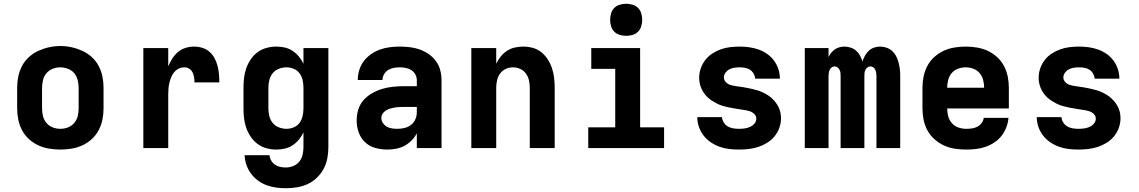

<svg xmlns="http://www.w3.org/2000/svg" viewBox="-20 -785 6040 1018"><path d="M300 8Q270 8 240 3Q210 -2 183 -14.5Q156 -27 133.5 -47.5Q111 -68 97 -94.5Q83 -121 77 -150.5Q71 -180 71 -210V-320Q71 -350 77 -379.5Q83 -409 97 -435.5Q111 -462 133.5 -482.5Q156 -503 183.5 -515.5Q211 -528 240.5 -534.5Q270 -541 300 -541Q330 -541 359.5 -534.5Q389 -528 416.5 -515.5Q444 -503 466.5 -482.5Q489 -462 503 -435.5Q517 -409 523 -379.5Q529 -350 529 -320V-210Q529 -180 523 -150.5Q517 -121 503 -94.5Q489 -68 466.5 -47.5Q444 -27 417 -14.5Q390 -2 360 3Q330 8 300 8ZM300 -102Q321 -102 340.5 -109.5Q360 -117 373.5 -133Q387 -149 392 -169Q397 -189 397 -210V-320Q397 -341 391.5 -361.5Q386 -382 373 -397.5Q360 -413 339.5 -420.5Q319 -428 299 -428Q278 -428 258.5 -420Q239 -412 226 -396.5Q213 -381 208 -360.5Q203 -340 203 -320V-210Q203 -189 208 -169Q213 -149 226.5 -133Q240 -117 259.5 -109.5Q279 -102 300 -102Z M740 0V-530H872V-433Q881 -455 893.5 -474.5Q906 -494 923.5 -509Q941 -524 963.5 -531Q986 -538 1009 -538Q1031 -538 1052.5 -531.5Q1074 -525 1090.5 -510.5Q1107 -496 1117.5 -476.5Q1128 -457 1133.5 -435.5Q1139 -414 1141 -392Q1143 -370 1143 -348H1011Q1011 -362 1009 -375.5Q1007 -389 1001 -401Q995 -413 983.5 -420.5Q972 -428 958 -428Q942 -428 927.5 -421Q913 -414 903 -401.5Q893 -389 887 -374Q881 -359 877.5 -343.5Q874 -328 873 -312.5Q872 -297 872 -281V0Z M1496 213Q1470 213 1444 209.5Q1418 206 1393.5 197Q1369 188 1347.5 172Q1326 156 1310.5 135Q1295 114 1286.5 89Q1278 64 1277 38H1409Q1410 53 1418 66.5Q1426 80 1438.5 88.5Q1451 97 1466 100Q1481 103 1496 103Q1516 103 1535.5 95Q1555 87 1567.5 71Q1580 55 1584.5 35Q1589 15 1589 -5V-83Q1579 -62 1564.5 -44.5Q1550 -27 1531 -14.5Q1512 -2 1490 3Q1468 8 1445 8Q1419 8 1393 1Q1367 -6 1346 -21.5Q1325 -37 1310 -59Q1295 -81 1286 -106Q1277 -131 1274 -157.5Q1271 -184 1271 -210V-320Q1271 -346 1274 -372.5Q1277 -399 1286 -424Q1295 -449 1310 -471Q1325 -493 1346 -508.5Q1367 -524 1393 -531Q1419 -538 1445 -538Q1468 -538 1490 -533Q1512 -528 1531 -515.5Q1550 -503 1564.5 -485.5Q1579 -468 1589 -447V-530H1721V-5Q1721 25 1715.5 54.5Q1710 84 1696 110Q1682 136 1660.5 157Q1639 178 1612 190.5Q1585 203 1555.5 208Q1526 213 1496 213ZM1499 -102Q1519 -102 1538 -110Q1557 -118 1568.5 -134Q1580 -150 1584.5 -170Q1589 -190 1589 -210V-320Q1589 -340 1584.5 -360Q1580 -380 1568.5 -396Q1557 -412 1538 -420Q1519 -428 1499 -428Q1479 -428 1459 -420.5Q1439 -413 1426 -397Q1413 -381 1408 -360.5Q1403 -340 1403 -320V-210Q1403 -190 1408 -169.5Q1413 -149 1426 -133Q1439 -117 1459 -109.5Q1479 -102 1499 -102Z M2034 8Q2002 8 1970.5 -0.5Q1939 -9 1916 -30.5Q1893 -52 1882 -83Q1871 -114 1871 -146Q1871 -175 1879.5 -203.5Q1888 -232 1907.5 -254Q1927 -276 1952.5 -290.5Q1978 -305 2006 -313.5Q2034 -322 2063.5 -325Q2093 -328 2122 -328H2190V-360Q2190 -376 2182 -390.5Q2174 -405 2160.5 -413.5Q2147 -422 2131 -425Q2115 -428 2098 -428Q2083 -428 2067 -425Q2051 -422 2038 -414Q2025 -406 2016.5 -391.5Q2008 -377 2008 -361H1877Q1877 -361 1877 -361Q1877 -361 1877 -362Q1877 -388 1885 -414Q1893 -440 1909 -461Q1925 -482 1947 -497.5Q1969 -513 1994 -522Q2019 -531 2045.5 -534.5Q2072 -538 2098 -538Q2125 -538 2152 -535Q2179 -532 2204.5 -523Q2230 -514 2252.5 -498.5Q2275 -483 2291 -461.5Q2307 -440 2314 -413.5Q2321 -387 2321 -360V0H2190V-78Q2179 -57 2162 -40Q2145 -23 2124.5 -12Q2104 -1 2080.5 3.5Q2057 8 2034 8ZM2087 -102Q2106 -102 2125 -106.5Q2144 -111 2159 -122.5Q2174 -134 2182 -152Q2190 -170 2190 -189V-218H2122Q2110 -218 2097.5 -217.5Q2085 -217 2073 -215Q2061 -213 2049 -209.5Q2037 -206 2026.5 -199.5Q2016 -193 2009 -182.5Q2002 -172 2002 -159Q2002 -145 2010.5 -132.5Q2019 -120 2031.5 -113Q2044 -106 2058.5 -104Q2073 -102 2087 -102Z M2479 0V-530H2611V-447Q2621 -468 2635 -485.5Q2649 -503 2668 -515.5Q2687 -528 2709.5 -533Q2732 -538 2754 -538Q2780 -538 2805.5 -531Q2831 -524 2851 -507.5Q2871 -491 2885 -469Q2899 -447 2907 -422.5Q2915 -398 2918 -372Q2921 -346 2921 -320V0H2789V-320Q2789 -340 2784.5 -359.5Q2780 -379 2768.5 -395Q2757 -411 2738.5 -419.5Q2720 -428 2700 -428Q2680 -428 2661.5 -419.5Q2643 -411 2631.5 -395Q2620 -379 2615.5 -359.5Q2611 -340 2611 -320V0Z M3099 0V-110H3242V-420H3115V-530H3374V-110H3501V0ZM3300 -595Q3283 -595 3266 -600Q3249 -605 3237 -617Q3225 -629 3220 -646Q3215 -663 3215 -680Q3215 -697 3220 -714Q3225 -731 3237 -743Q3249 -755 3266 -760Q3283 -765 3300 -765Q3317 -765 3334 -760Q3351 -755 3363 -743Q3375 -731 3380 -714Q3385 -697 3385 -680Q3385 -663 3380 -646Q3375 -629 3363 -617Q3351 -605 3334 -600Q3317 -595 3300 -595Z M3898 8Q3872 8 3846 5Q3820 2 3795 -7Q3770 -16 3748 -31Q3726 -46 3710 -67Q3694 -88 3685.5 -113Q3677 -138 3677 -164H3808Q3809 -149 3817.5 -135.5Q3826 -122 3839 -114.5Q3852 -107 3867.5 -104.5Q3883 -102 3898 -102Q3913 -102 3928 -104Q3943 -106 3956.5 -112Q3970 -118 3980 -129.5Q3990 -141 3990 -156Q3990 -171 3978.5 -181.5Q3967 -192 3953 -196Q3939 -200 3924.5 -202Q3910 -204 3895.5 -206.5Q3881 -209 3866.5 -211.5Q3852 -214 3837.5 -217Q3823 -220 3809 -224.5Q3795 -229 3782 -235.5Q3769 -242 3756.5 -250Q3744 -258 3733 -268Q3722 -278 3713.5 -290Q3705 -302 3699 -315.5Q3693 -329 3690 -343.5Q3687 -358 3687 -372Q3687 -398 3695.5 -422.5Q3704 -447 3719.5 -467Q3735 -487 3756.5 -501Q3778 -515 3802 -523.5Q3826 -532 3851 -535Q3876 -538 3902 -538Q3927 -538 3952.5 -534.5Q3978 -531 4002 -522.5Q4026 -514 4047.5 -499Q4069 -484 4084 -463.5Q4099 -443 4107 -418.5Q4115 -394 4115 -368H3984Q3983 -382 3975.5 -395Q3968 -408 3956 -415.5Q3944 -423 3930 -425.5Q3916 -428 3902 -428Q3888 -428 3874 -426Q3860 -424 3847.5 -417.5Q3835 -411 3826.5 -399.5Q3818 -388 3818 -374Q3818 -360 3829 -349Q3840 -338 3854.5 -334Q3869 -330 3883.5 -328Q3898 -326 3912.5 -324Q3927 -322 3941.5 -319Q3956 -316 3970 -313Q3984 -310 3998 -305.5Q4012 -301 4025.5 -294.5Q4039 -288 4051.5 -280Q4064 -272 4074.5 -262Q4085 -252 4094 -240Q4103 -228 4109 -215Q4115 -202 4118 -187.5Q4121 -173 4121 -158Q4121 -132 4112 -107Q4103 -82 4086.5 -62Q4070 -42 4047.5 -28Q4025 -14 4000.5 -6Q3976 2 3950 5Q3924 8 3898 8Z M4247 0V-530H4373V-483Q4379 -495 4387.5 -505.5Q4396 -516 4407 -523.5Q4418 -531 4431 -534.5Q4444 -538 4457 -538Q4474 -538 4490.5 -532.5Q4507 -527 4519.5 -516Q4532 -505 4540 -490Q4548 -475 4553 -459Q4558 -475 4566 -489.5Q4574 -504 4586 -515.5Q4598 -527 4614 -532.5Q4630 -538 4647 -538Q4664 -538 4681 -532Q4698 -526 4711 -514Q4724 -502 4732 -486Q4740 -470 4744.5 -453Q4749 -436 4751 -418.5Q4753 -401 4753 -384V0H4627V-384Q4627 -392 4625.5 -400Q4624 -408 4620.5 -415.5Q4617 -423 4610 -428Q4603 -433 4595 -433Q4587 -433 4580 -428Q4573 -423 4569 -415.5Q4565 -408 4564 -400Q4563 -392 4563 -384V0H4437V-384Q4437 -392 4436 -400Q4435 -408 4431 -415.5Q4427 -423 4420 -428Q4413 -433 4405 -433Q4397 -433 4390 -428Q4383 -423 4379.5 -415.5Q4376 -408 4374.5 -400Q4373 -392 4373 -384V0Z M5103 8Q5073 8 5043 3.5Q5013 -1 4985.5 -13.5Q4958 -26 4935 -46.5Q4912 -67 4897.5 -93.5Q4883 -120 4877 -150Q4871 -180 4871 -210V-320Q4871 -350 4877 -379.5Q4883 -409 4897 -435.5Q4911 -462 4933.5 -482.5Q4956 -503 4983 -515.5Q5010 -528 5040 -533Q5070 -538 5100 -538Q5130 -538 5160 -533Q5190 -528 5217 -515.5Q5244 -503 5266.5 -482.5Q5289 -462 5303 -435.5Q5317 -409 5323 -379.5Q5329 -350 5329 -320V-210H5274H5002Q5002 -189 5007.5 -168.5Q5013 -148 5027 -132Q5041 -116 5061.5 -109Q5082 -102 5103 -102Q5118 -102 5133 -104Q5148 -106 5161.5 -113Q5175 -120 5184.5 -132.5Q5194 -145 5196 -160H5327Q5325 -134 5315.5 -109.5Q5306 -85 5290 -64.5Q5274 -44 5252 -29.5Q5230 -15 5205.5 -6.5Q5181 2 5155 5Q5129 8 5103 8ZM5002 -320H5198Q5198 -341 5192.5 -361.5Q5187 -382 5174 -397.5Q5161 -413 5141 -420.5Q5121 -428 5100 -428Q5079 -428 5059 -420.5Q5039 -413 5026 -397.5Q5013 -382 5007.5 -361.5Q5002 -341 5002 -320Z M5698 8Q5672 8 5646 5Q5620 2 5595 -7Q5570 -16 5548 -31Q5526 -46 5510 -67Q5494 -88 5485.5 -113Q5477 -138 5477 -164H5608Q5609 -149 5617.5 -135.5Q5626 -122 5639 -114.5Q5652 -107 5667.5 -104.5Q5683 -102 5698 -102Q5713 -102 5728 -104Q5743 -106 5756.5 -112Q5770 -118 5780 -129.5Q5790 -141 5790 -156Q5790 -171 5778.5 -181.5Q5767 -192 5753 -196Q5739 -200 5724.5 -202Q5710 -204 5695.5 -206.5Q5681 -209 5666.5 -211.5Q5652 -214 5637.5 -217Q5623 -220 5609 -224.5Q5595 -229 5582 -235.5Q5569 -242 5556.5 -250Q5544 -258 5533 -268Q5522 -278 5513.5 -290Q5505 -302 5499 -315.5Q5493 -329 5490 -343.5Q5487 -358 5487 -372Q5487 -398 5495.5 -422.5Q5504 -447 5519.5 -467Q5535 -487 5556.5 -501Q5578 -515 5602 -523.5Q5626 -532 5651 -535Q5676 -538 5702 -538Q5727 -538 5752.5 -534.5Q5778 -531 5802 -522.5Q5826 -514 5847.5 -499Q5869 -484 5884 -463.5Q5899 -443 5907 -418.5Q5915 -394 5915 -368H5784Q5783 -382 5775.5 -395Q5768 -408 5756 -415.5Q5744 -423 5730 -425.5Q5716 -428 5702 -428Q5688 -428 5674 -426Q5660 -424 5647.5 -417.5Q5635 -411 5626.5 -399.5Q5618 -388 5618 -374Q5618 -360 5629 -349Q5640 -338 5654.5 -334Q5669 -330 5683.5 -328Q5698 -326 5712.5 -324Q5727 -322 5741.5 -319Q5756 -316 5770 -313Q5784 -310 5798 -305.5Q5812 -301 5825.5 -294.5Q5839 -288 5851.5 -280Q5864 -272 5874.5 -262Q5885 -252 5894 -240Q5903 -228 5909 -215Q5915 -202 5918 -187.5Q5921 -173 5921 -158Q5921 -132 5912 -107Q5903 -82 5886.5 -62Q5870 -42 5847.5 -28Q5825 -14 5800.5 -6Q5776 2 5750 5Q5724 8 5698 8Z"/></svg>

Font: Iosevka Curly XBdEx
Style: Regular
Weight: 800
Width: 7
Monospace: yes
Designer: Belleve Invis
Foundry: Belleve Invis
Version: Version 11.1.0; ttfautohint (v1.8.3)